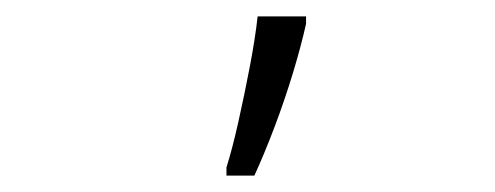

<svg xmlns="http://www.w3.org/2000/svg" viewBox="-20 -820 603 234"><path d="M256 -616Q263 -638 270.5 -671.5Q278 -705 284.5 -739Q291 -773 294 -800H353V-791Q347 -764 337 -731Q327 -698 314.5 -665Q302 -632 290 -606H256Z"/></svg>

Font: Noto Sans Mono SemiCondensed Light
Style: Regular
Weight: 300
Width: 4
Designer: Monotype Design Team
Foundry: Monotype Imaging Inc.
Version: Version 2.014; ttfautohint (v1.8.4.7-5d5b)